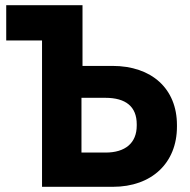

<svg xmlns="http://www.w3.org/2000/svg" viewBox="-20 -720 733 740"><path d="M142 0H415C565 0 662 -92 662 -232V-238C662 -378 565 -466 413 -466H298V-700H4V-564H142ZM294 -132V-343H386C465 -343 507 -309 507 -241V-236C507 -169 463 -132 387 -132Z"/></svg>

Font: Fixel Display Bold
Style: Bold
Weight: 700
Designer: AlfaBravo + MacPaw
Foundry: Kyrylo Tkachov, Marchela Mozhyna, Serhii Makarenko, Maria Weinstein, Zakhar Kryvoshyya
Version: Version 1.211